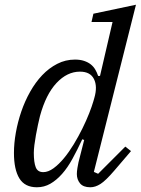

<svg xmlns="http://www.w3.org/2000/svg" viewBox="-20 -780 595 812"><path d="M136 12Q85 12 62 -25.5Q39 -63 39 -133Q39 -174 47 -219Q55 -264 70 -308Q85 -352 107.5 -392Q130 -432 158.5 -462Q187 -492 222 -510Q257 -528 297 -528Q319 -528 335.5 -522.5Q352 -517 363.5 -508Q375 -499 382.5 -486.5Q390 -474 395 -459H403L456 -687H367L375 -722L555 -760L377 -53L395 -45L510 -160L534 -141L463 -58Q427 -16 405 -2Q383 12 362 12Q332 12 318.5 -4.5Q305 -21 305 -44Q305 -55 307.5 -70Q310 -85 312 -94L336 -188L328 -191Q307 -146 286.5 -108.5Q266 -71 242.5 -44.5Q219 -18 193 -3Q167 12 136 12ZM163 -52Q184 -52 206.5 -68.5Q229 -85 250.5 -111Q272 -137 292 -170Q312 -203 328.5 -236.5Q345 -270 357 -300.5Q369 -331 375 -352L379 -366Q393 -414 377.5 -445.5Q362 -477 318 -477Q264 -477 219 -429Q174 -381 149 -289Q145 -273 140.5 -252Q136 -231 132 -209Q128 -187 125.5 -167Q123 -147 123 -133Q123 -94 131 -73Q139 -52 163 -52Z"/></svg>

Font: IBM Plex Serif
Style: Italic
Weight: 400
Italic angle: -14°
Designer: Mike Abbink, Paul van der Laan, Pieter van Rosmalen
Foundry: Bold Monday
Version: Version 3.001